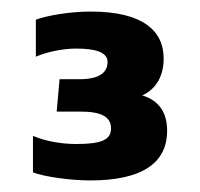

<svg xmlns="http://www.w3.org/2000/svg" viewBox="-20 -674 346 332"><path d="M136 -362C224 -362 269 -391 269 -448C269 -478 256 -500 226 -509C252 -521 263 -545 263 -573C263 -620 228 -654 137 -654C100 -654 61 -647 42 -640V-576C61 -584 87 -590 112 -590C144 -590 166 -584 166 -567C166 -548 151 -537 117 -537H83L78 -481H120C155 -481 172 -472 172 -452C172 -432 155 -425 112 -425C88 -425 61 -429 37 -439V-376C57 -368 104 -362 136 -362Z"/></svg>

Font: Kanit Medium
Style: Regular
Weight: 500
Designer: Katatrad Team
Foundry: CadsonDemak
Version: Version 1.000;PS 001.000;hotconv 1.0.88;makeotf.lib2.5.64775